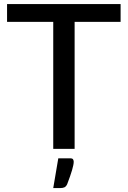

<svg xmlns="http://www.w3.org/2000/svg" viewBox="-20 -738 633 952"><path d="M350 0H244V-629.5H15V-718H578V-629.5H350ZM278.5 194.5H244L269 47H328Q339.5 47 342.5 52.5Q345.5 58 345.5 64Q345.5 91 313 175.5Q307.5 187 299.5 190.8Q291.5 194.5 278.5 194.5Z"/></svg>

Font: Verano Sans Medium
Style: Regular
Weight: 500
Designer: Lukasz Dziedzic with Adam Twardoch and Botio Nikoltchev
Foundry: tyPoland Lukasz Dziedzic
Version: Version 3.001;December 28, 2019;FontCreator 12.0.0.2547 64-b